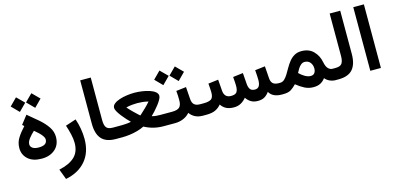

<svg xmlns="http://www.w3.org/2000/svg" viewBox="-80 -1200 4092 1982"><g transform="rotate(-15 1966.0 -209.0)"><path d="M151.9 -374 132.8 -391.1 203.1 -481.4Q263.7 -432.6 317.4 -385.7Q371.1 -338.9 404.8 -289.1Q438.5 -239.3 438.5 -182.1Q438.5 -98.1 383.3 -50Q328.1 -2 240.7 -2Q146 -2 94.5 -48.6Q43 -95.2 43 -166Q43 -225.6 73 -273.7Q103 -321.8 151.9 -374ZM329.6 -183.1Q329.6 -201.7 314.7 -222.4Q299.8 -243.2 277.8 -263.7Q255.9 -284.2 234.9 -301.3Q202.1 -271 177 -238.8Q151.9 -206.5 151.9 -177.7Q151.9 -152.8 174.6 -137.2Q197.3 -121.6 240.2 -121.6Q329.6 -121.6 329.6 -183.1ZM309.6 -682.6 387.2 -605 309.6 -526.4 231.9 -605ZM145.5 -682.6 223.6 -605 145.5 -526.4 68.4 -605Z M426.8 265.1 384.8 154.3Q495.6 130.4 552.2 76.9Q608.9 23.4 608.9 -71.8Q608.9 -115.2 596.7 -167Q584.5 -218.8 568.4 -266.1L680.7 -303.2Q699.2 -251.5 708.7 -194.8Q718.3 -138.2 718.3 -85.4Q718.3 56.6 641.8 147Q565.4 237.3 426.8 265.1Z M831.1 -680.2H943.8V-226.1Q943.8 -168 962.9 -144.8Q981.9 -121.6 1030.8 -121.6H1043V0H1030.8Q927.7 0 879.4 -54Q831.1 -107.9 831.1 -218.8Z M1336.9 -412.1Q1375 -412.1 1417.2 -406.2Q1459.5 -400.4 1496.3 -388.4Q1533.2 -376.5 1556.2 -357.9Q1579.1 -339.4 1579.1 -314.5Q1579.1 -298.8 1565.7 -274.9Q1552.2 -251 1531.5 -224.4Q1510.7 -197.8 1488.5 -173.3Q1466.3 -148.9 1448.2 -131.8Q1473.6 -125 1496.6 -123.3Q1519.5 -121.6 1539.1 -121.6H1615.2V0H1539.6Q1431.2 0 1336.9 -50.8Q1305.2 -34.2 1264.2 -22.7Q1223.1 -11.2 1180.4 -5.6Q1137.7 0 1100.6 0H1023.4V-121.6H1101.1Q1114.3 -121.6 1137 -122.1Q1159.7 -122.6 1183.8 -124.8Q1208 -127 1226.1 -131.8Q1208.5 -148.9 1186 -173.3Q1163.6 -197.8 1142.8 -224.6Q1122.1 -251.5 1108.6 -275.4Q1095.2 -299.3 1095.2 -314.5Q1095.2 -339.4 1118.2 -357.9Q1141.1 -376.5 1177.7 -388.4Q1214.4 -400.4 1256.3 -406.2Q1298.3 -412.1 1336.9 -412.1ZM1337.4 -300.8Q1314 -300.8 1282.2 -297.9Q1250.5 -294.9 1218.8 -286.6Q1243.2 -258.3 1270.8 -231.2Q1298.3 -204.1 1317.6 -186.8Q1336.9 -169.4 1336.9 -169.4Q1336.9 -169.4 1356.4 -186.8Q1376 -204.1 1403.8 -231.2Q1431.6 -258.3 1456.1 -286.6Q1424.8 -294.9 1392.8 -297.9Q1360.8 -300.8 1337.4 -300.8Z M1811.5 -566.4 1889.2 -488.8 1811.5 -410.2 1733.9 -488.8ZM1647.5 -566.4 1725.6 -488.8 1647.5 -410.2 1570.3 -488.8ZM1595.7 -121.6H1664.1Q1720.7 -121.6 1743.4 -143.3Q1766.1 -165 1766.1 -217.3Q1766.1 -244.1 1764.9 -269Q1763.7 -293.9 1761.2 -317.9L1868.2 -330.6L1877.4 -200.7Q1879.9 -160.2 1900.6 -140.9Q1921.4 -121.6 1963.4 -121.6H1973.6V0H1962.4Q1911.6 0 1877.4 -18.3Q1843.3 -36.6 1821.8 -67.4Q1793.5 -34.7 1752 -17.3Q1710.4 0 1664.1 0H1595.7Z M2549.8 0Q2505.4 0 2475.6 -18.6Q2445.8 -37.1 2426.3 -66.9Q2400.4 -35.6 2368.2 -17.8Q2335.9 0 2294.4 0Q2242.7 0 2210.2 -17.6Q2177.7 -35.2 2157.7 -66.4Q2132.3 -35.2 2095.7 -17.6Q2059.1 0 1999 0H1954.1V-121.6H2000Q2056.6 -121.6 2081.8 -138.4Q2106.9 -155.3 2106.9 -210Q2106.9 -221.7 2105.2 -249.3Q2103.5 -276.9 2101.1 -305.2L2208.5 -318.4L2217.8 -197.8Q2220.2 -162.1 2239.3 -141.8Q2258.3 -121.6 2295.4 -121.6Q2340.3 -121.6 2355.7 -142.6Q2371.1 -163.6 2371.1 -210Q2371.1 -221.2 2369.4 -249Q2367.7 -276.9 2365.2 -305.2L2472.7 -318.4L2481.9 -197.8Q2484.4 -163.6 2499.3 -142.6Q2514.2 -121.6 2549.3 -121.6Q2581.5 -121.6 2595.2 -144.3Q2608.9 -167 2608.9 -210Q2608.9 -227.5 2607.2 -255.4Q2605.5 -283.2 2603 -314L2710.4 -326.7L2719.7 -197.8Q2722.2 -157.7 2742.7 -139.6Q2763.2 -121.6 2803.2 -121.6H2817.9V0H2804.2Q2707 0 2670.9 -64.5Q2650.9 -35.2 2622.6 -17.6Q2594.2 0 2549.8 0Z M2819.8 0H2798.3L2798.8 -121.6H2817.4Q2844.7 -121.6 2865 -140.4Q2885.3 -159.2 2903.1 -188.7Q2920.9 -218.3 2939.7 -251.2Q2958.5 -284.2 2981.9 -313.7Q3005.4 -343.3 3037.4 -362.1Q3069.3 -380.9 3113.8 -380.9Q3193.8 -380.9 3241.7 -332Q3289.6 -283.2 3302.7 -211.9Q3312 -163.6 3332.5 -142.6Q3353 -121.6 3378.4 -121.6H3391.1V0H3377.9Q3346.7 0 3316.7 -13.7Q3286.6 -27.3 3268.1 -50.8Q3245.1 -20 3215.1 -4.4Q3185.1 11.2 3140.6 11.2Q3090.3 11.2 3047.6 -10.5Q3004.9 -32.2 2961.4 -67.9Q2933.1 -38.1 2903.8 -19Q2874.5 0 2819.8 0ZM3117.2 -264.6Q3095.7 -264.6 3077.9 -250Q3060.1 -235.4 3046.6 -213.9Q3033.2 -192.4 3022.9 -171.4Q3038.6 -156.2 3053.2 -145.3Q3067.9 -134.3 3081.1 -126.5Q3098.6 -116.7 3113.8 -112.3Q3128.9 -107.9 3140.6 -107.9Q3170.9 -107.9 3184.3 -126.5Q3197.8 -145 3197.8 -173.3Q3197.8 -211.9 3176.3 -238.3Q3154.8 -264.6 3117.2 -264.6Z M3371.6 -121.6H3410.2Q3463.9 -121.6 3480.5 -148.9Q3497.1 -176.3 3497.1 -225.6V-680.2H3609.9V-218.3Q3609.9 -110.4 3562.5 -55.2Q3515.1 0 3409.7 0H3371.6Z M3862.8 -680.2V-0.5H3749.5V-680.2Z"/></g></svg>

Font: Vazirmatn FD NL SemiBold
Style: Regular
Weight: 600
Designer: Saber Rastikerdar
Foundry: Saber Rastikerdar
Version: Version 33.003